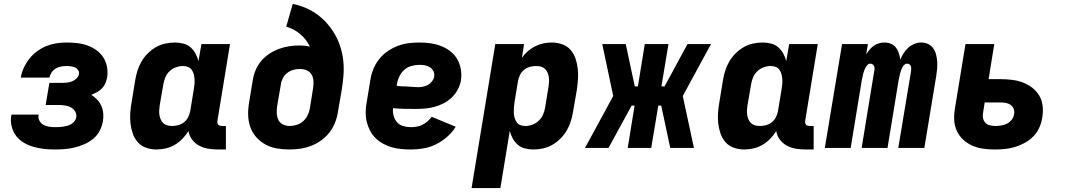

<svg xmlns="http://www.w3.org/2000/svg" viewBox="-20 -755 5440 980"><path d="M260 8Q232 8 204.5 5Q177 2 151 -5.5Q125 -13 102 -26.5Q79 -40 63 -60.5Q47 -81 40 -108Q33 -135 37 -162Q38 -164 38 -166Q38 -168 39 -170H177Q177 -169 177 -168.5Q177 -168 177 -167Q174 -152 181.5 -138.5Q189 -125 201.5 -118Q214 -111 229.5 -108.5Q245 -106 260 -106Q271 -106 281.5 -106.5Q292 -107 302.5 -108.5Q313 -110 323.5 -113Q334 -116 343.5 -121.5Q353 -127 360 -136Q367 -145 369 -155Q372 -172 364 -185.5Q356 -199 342.5 -206.5Q329 -214 312.5 -216.5Q296 -219 280 -219H213L232 -332H299Q311 -332 323.5 -333.5Q336 -335 348.5 -340Q361 -345 371 -355Q381 -365 383 -377Q385 -388 378.5 -397.5Q372 -407 362.5 -411Q353 -415 342 -416.5Q331 -418 319 -418Q306 -418 292 -415.5Q278 -413 265 -405.5Q252 -398 243.5 -385.5Q235 -373 232 -359H86Q91 -386 102 -410Q113 -434 130 -455.5Q147 -477 169.5 -493.5Q192 -510 217 -520Q242 -530 268 -534Q294 -538 319 -538Q347 -538 374 -535Q401 -532 426 -523Q451 -514 472 -499Q493 -484 507 -462.5Q521 -441 526 -414.5Q531 -388 527 -360Q524 -345 518 -330.5Q512 -316 500.5 -304Q489 -292 475 -284.5Q461 -277 446 -271Q462 -261 475.5 -247Q489 -233 497 -215Q505 -197 507 -176.5Q509 -156 505 -135Q501 -111 488.5 -87Q476 -63 455 -46Q434 -29 409.5 -18.5Q385 -8 360 -2Q335 4 310 6Q285 8 260 8Z M778 8Q751 8 725.5 -1Q700 -10 683 -29.5Q666 -49 657.5 -74Q649 -99 646 -125.5Q643 -152 645 -180Q647 -208 652 -235L670 -345Q674 -370 681.5 -394Q689 -418 702 -440.5Q715 -463 734 -482Q753 -501 775.5 -514Q798 -527 823 -532.5Q848 -538 873 -538Q895 -538 916 -532.5Q937 -527 952.5 -513.5Q968 -500 978 -481.5Q988 -463 993 -443L1008 -530H1154L1090 -140Q1089 -134 1089.5 -128.5Q1090 -123 1093.5 -119Q1097 -115 1102.5 -113.5Q1108 -112 1113 -112H1133V8H1093Q1068 8 1043 4Q1018 0 996.5 -11.5Q975 -23 960.5 -42.5Q946 -62 942 -86Q929 -65 911 -46.5Q893 -28 871.5 -15.5Q850 -3 826 2.5Q802 8 778 8ZM859 -112Q875 -112 891 -116.5Q907 -121 920 -131.5Q933 -142 940.5 -157Q948 -172 951 -188L969 -298Q971 -311 972.5 -324.5Q974 -338 973 -351Q972 -364 969 -376Q966 -388 958.5 -398.5Q951 -409 939.5 -413.5Q928 -418 914 -418Q896 -418 878 -411.5Q860 -405 846 -392Q832 -379 824.5 -361.5Q817 -344 814 -326L795 -216Q793 -203 792.5 -190.5Q792 -178 794 -166.5Q796 -155 801 -144Q806 -133 814.5 -125.5Q823 -118 834.5 -115Q846 -112 859 -112Z M1456 8Q1424 8 1392.5 2.5Q1361 -3 1334 -18Q1307 -33 1287 -56Q1267 -79 1257 -108.5Q1247 -138 1246.5 -170.5Q1246 -203 1252 -235L1270 -345Q1274 -371 1284.5 -396.5Q1295 -422 1313 -443.5Q1331 -465 1354.5 -480.5Q1378 -496 1404 -505.5Q1430 -515 1456 -519Q1482 -523 1509 -523Q1522 -523 1535.5 -521.5Q1549 -520 1562 -517Q1553 -535 1540.5 -551.5Q1528 -568 1512.5 -581Q1497 -594 1479 -603.5Q1461 -613 1441 -619L1474 -735Q1509 -728 1541.5 -714Q1574 -700 1601.5 -679.5Q1629 -659 1651.5 -633Q1674 -607 1691 -576.5Q1708 -546 1718.5 -512Q1729 -478 1732.5 -442Q1736 -406 1733 -369Q1730 -332 1724 -295L1705 -185Q1701 -157 1690.5 -130Q1680 -103 1662 -79.5Q1644 -56 1619.5 -38.5Q1595 -21 1567.5 -10.5Q1540 0 1512 4Q1484 8 1456 8ZM1459 -112Q1477 -112 1495.5 -118Q1514 -124 1528.5 -137.5Q1543 -151 1551 -168.5Q1559 -186 1562 -204L1578 -305Q1581 -323 1580 -341Q1579 -359 1570.5 -374Q1562 -389 1545.5 -396Q1529 -403 1511 -403Q1494 -403 1477.5 -398.5Q1461 -394 1447 -383.5Q1433 -373 1424.5 -357.5Q1416 -342 1414 -326L1395 -216Q1392 -197 1392.5 -178.5Q1393 -160 1400.5 -144Q1408 -128 1424 -120Q1440 -112 1459 -112Z M2077 8Q2052 8 2026.5 5.5Q2001 3 1977.5 -4Q1954 -11 1933 -23Q1912 -35 1895.5 -51.5Q1879 -68 1868 -89.5Q1857 -111 1851.5 -135Q1846 -159 1846.5 -184.5Q1847 -210 1852 -235L1870 -345Q1874 -373 1885 -400.5Q1896 -428 1914 -451.5Q1932 -475 1957 -492.5Q1982 -510 2009.5 -520.5Q2037 -531 2065 -534.5Q2093 -538 2121 -538Q2150 -538 2178 -534Q2206 -530 2231.5 -520Q2257 -510 2278.5 -493.5Q2300 -477 2313.5 -453.5Q2327 -430 2332 -402Q2337 -374 2333 -346Q2329 -322 2317 -299Q2305 -276 2286.5 -258Q2268 -240 2245 -228Q2222 -216 2197.5 -209.5Q2173 -203 2149 -201Q2125 -199 2101 -199Q2072 -199 2043.5 -199.5Q2015 -200 1986 -203Q1984 -183 1989 -164Q1994 -145 2006.5 -131Q2019 -117 2038 -111.5Q2057 -106 2077 -106Q2092 -106 2107 -108.5Q2122 -111 2136 -118Q2150 -125 2162 -135.5Q2174 -146 2183 -159L2306 -108Q2288 -79 2261.5 -56Q2235 -33 2204.5 -18Q2174 -3 2141.5 2.5Q2109 8 2077 8ZM2113 -310Q2126 -310 2139 -312.5Q2152 -315 2164 -321.5Q2176 -328 2185 -339.5Q2194 -351 2196 -364Q2199 -378 2192.5 -391Q2186 -404 2174.5 -411.5Q2163 -419 2149 -421.5Q2135 -424 2121 -424Q2101 -424 2080.5 -418.5Q2060 -413 2044 -399Q2028 -385 2019 -366Q2010 -347 2006 -327L2005 -317Q2018 -315 2031.5 -314.5Q2045 -314 2058.5 -313.5Q2072 -313 2085.5 -311.5Q2099 -310 2113 -310Z M2387 205 2508 -530H2655L2644 -460Q2644 -460 2644 -460Q2644 -460 2644 -460Q2657 -479 2674.5 -494Q2692 -509 2712 -519Q2732 -529 2753.5 -533.5Q2775 -538 2797 -538Q2824 -538 2849.5 -529Q2875 -520 2892 -500.5Q2909 -481 2917.5 -456Q2926 -431 2929 -404.5Q2932 -378 2930 -350Q2928 -322 2924 -295L2905 -185Q2901 -160 2893.5 -136Q2886 -112 2873 -89.5Q2860 -67 2841 -48Q2822 -29 2799.5 -16Q2777 -3 2752 2.5Q2727 8 2702 8Q2680 8 2659 2.5Q2638 -3 2622.5 -16.5Q2607 -30 2597 -48.5Q2587 -67 2582 -87L2534 205ZM2661 -112Q2679 -112 2697 -118.5Q2715 -125 2729 -138Q2743 -151 2751 -168.5Q2759 -186 2762 -204L2780 -314Q2782 -327 2782.5 -339.5Q2783 -352 2781 -363.5Q2779 -375 2774 -386Q2769 -397 2760.5 -404.5Q2752 -412 2740.5 -415Q2729 -418 2716 -418Q2700 -418 2684 -413.5Q2668 -409 2655 -398.5Q2642 -388 2634.5 -373Q2627 -358 2624 -342L2606 -232Q2604 -219 2603 -205.5Q2602 -192 2602.5 -179Q2603 -166 2606.5 -154Q2610 -142 2617 -131.5Q2624 -121 2635.5 -116.5Q2647 -112 2661 -112Z M2966 0 3110 -265 3054 -530H3174L3220 -314H3236L3271 -530H3392L3356 -314H3372L3489 -530H3609L3465 -265L3522 0H3401L3355 -216H3340L3304 0H3184L3219 -216H3204L3086 0Z M3778 8Q3751 8 3725.5 -1Q3700 -10 3683 -29.5Q3666 -49 3657.5 -74Q3649 -99 3646 -125.5Q3643 -152 3645 -180Q3647 -208 3652 -235L3670 -345Q3674 -370 3681.5 -394Q3689 -418 3702 -440.5Q3715 -463 3734 -482Q3753 -501 3775.5 -514Q3798 -527 3823 -532.5Q3848 -538 3873 -538Q3895 -538 3916 -532.5Q3937 -527 3952.5 -513.5Q3968 -500 3978 -481.5Q3988 -463 3993 -443L4008 -530H4154L4090 -140Q4089 -134 4089.5 -128.5Q4090 -123 4093.5 -119Q4097 -115 4102.5 -113.5Q4108 -112 4113 -112H4133V8H4093Q4068 8 4043 4Q4018 0 3996.5 -11.5Q3975 -23 3960.5 -42.5Q3946 -62 3942 -86Q3929 -65 3911 -46.5Q3893 -28 3871.5 -15.5Q3850 -3 3826 2.5Q3802 8 3778 8ZM3859 -112Q3875 -112 3891 -116.5Q3907 -121 3920 -131.5Q3933 -142 3940.5 -157Q3948 -172 3951 -188L3969 -298Q3971 -311 3972.5 -324.5Q3974 -338 3973 -351Q3972 -364 3969 -376Q3966 -388 3958.5 -398.5Q3951 -409 3939.5 -413.5Q3928 -418 3914 -418Q3896 -418 3878 -411.5Q3860 -405 3846 -392Q3832 -379 3824.5 -361.5Q3817 -344 3814 -326L3795 -216Q3793 -203 3792.5 -190.5Q3792 -178 3794 -166.5Q3796 -155 3801 -144Q3806 -133 3814.5 -125.5Q3823 -118 3834.5 -115Q3846 -112 3859 -112Z M4190 0 4278 -530H4410L4401 -477Q4409 -490 4418.5 -501.5Q4428 -513 4440 -521.5Q4452 -530 4466.5 -534Q4481 -538 4494 -538Q4512 -538 4527.5 -531.5Q4543 -525 4553 -512Q4563 -499 4568 -483Q4573 -467 4575 -450Q4582 -467 4592 -483Q4602 -499 4616 -511.5Q4630 -524 4647.5 -531Q4665 -538 4682 -538Q4701 -538 4717 -530.5Q4733 -523 4743 -509Q4753 -495 4757.5 -478Q4762 -461 4763.5 -443Q4765 -425 4763.5 -406.5Q4762 -388 4759 -369L4698 0H4565L4630 -391Q4631 -398 4631 -404.5Q4631 -411 4629 -417Q4627 -423 4622 -426.5Q4617 -430 4610 -430Q4602 -430 4595.5 -424Q4589 -418 4585.5 -410.5Q4582 -403 4579 -395Q4576 -387 4574 -379Q4572 -371 4570.5 -363Q4569 -355 4567 -347L4510 0H4378L4442 -391Q4444 -398 4444 -404.5Q4444 -411 4441.5 -417Q4439 -423 4434 -426.5Q4429 -430 4422 -430Q4414 -430 4408 -424Q4402 -418 4398 -410.5Q4394 -403 4391 -395Q4388 -387 4386 -379Q4384 -371 4382.5 -363Q4381 -355 4379 -347L4322 0Z M5058 8Q5028 8 4998.5 4Q4969 0 4943 -11.5Q4917 -23 4896.5 -42Q4876 -61 4864 -86.5Q4852 -112 4850.5 -141.5Q4849 -171 4854 -201L4908 -530H5055L5026 -351H5087Q5116 -351 5145 -347.5Q5174 -344 5200.5 -334Q5227 -324 5249 -307Q5271 -290 5285 -266Q5299 -242 5302 -213Q5305 -184 5300 -155Q5296 -129 5285 -104Q5274 -79 5254.5 -59Q5235 -39 5211 -26Q5187 -13 5161 -5Q5135 3 5109 5.5Q5083 8 5058 8ZM5060 -112Q5075 -112 5090.5 -114.5Q5106 -117 5120 -124Q5134 -131 5144 -144Q5154 -157 5156 -172Q5159 -186 5154 -199Q5149 -212 5138.5 -219.5Q5128 -227 5114.5 -229.5Q5101 -232 5087 -232H5006L4998 -181Q4995 -167 4997.5 -153Q5000 -139 5009 -129Q5018 -119 5032 -115.5Q5046 -112 5060 -112Z"/></svg>

Font: Iosevka Curly Heavy Extended
Style: Italic
Weight: 900
Width: 7
Italic angle: -9°
Monospace: yes
Designer: Belleve Invis
Foundry: Belleve Invis
Version: Version 11.1.0; ttfautohint (v1.8.3)